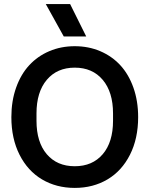

<svg xmlns="http://www.w3.org/2000/svg" viewBox="-20 -918 743 948"><path d="M36.1 -339.8Q36.1 -419.4 59.6 -485.4Q83 -551.3 124.3 -595.9Q165.5 -640.6 223.4 -665.3Q281.2 -689.9 349.1 -689.9Q417 -689.9 474.9 -665.3Q532.7 -640.6 574 -595.9Q615.2 -551.3 638.7 -485.4Q662.1 -419.4 662.1 -339.8Q662.1 -233.9 621.8 -154.1Q581.5 -74.2 510.7 -32.2Q439.9 9.8 349.1 9.8Q258.3 9.8 187.5 -32.2Q116.7 -74.2 76.4 -154.1Q36.1 -233.9 36.1 -339.8ZM160.2 -321.8Q160.2 -216.3 210.9 -156.7Q261.7 -97.2 349.1 -97.2Q436.5 -97.2 487.3 -156.7Q538.1 -216.3 538.1 -321.8V-357.9Q538.1 -463.4 487.3 -523.7Q436.5 -584 349.1 -584Q261.7 -584 210.9 -523.7Q160.2 -463.4 160.2 -357.9ZM206.1 -897.9H326.2L405.8 -737.8H294.9Z"/></svg>

Font: TASA Orbiter Deck SemiBold
Style: Regular
Weight: 600
Designer: Weizhong Zhang
Version: Version 1.000;Glyphs 3.1.2 (3151)